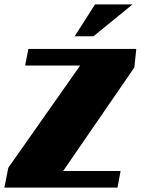

<svg xmlns="http://www.w3.org/2000/svg" viewBox="-41 -859 644 879"><path d="M-3 -91 326 -559H74L89 -635H583L574 -550L248 -76H511L497 0H-21ZM301 -693 394 -839H566L387 -693Z"/></svg>

Font: Racing Sans One
Style: Regular
Weight: 400
Designer: Pablo Impallari, Rodrigo Fuenzalida
Foundry: Pablo Impallari, Rodrigo Fuenzalida
Version: Version 1.001; ttfautohint (v0.8) -G 200 -r 50